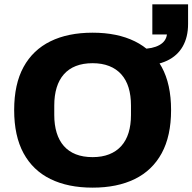

<svg xmlns="http://www.w3.org/2000/svg" viewBox="-20 -849 883 881"><path d="M405 12Q292 12 211.5 -27.5Q131 -67 88 -146Q45 -225 45 -344Q45 -463 88 -541.5Q131 -620 211.5 -659.5Q292 -699 405 -699Q518 -699 598.5 -659.5Q679 -620 722 -541.5Q765 -463 765 -344Q765 -225 722 -146Q679 -67 598.5 -27.5Q518 12 405 12ZM405 -128Q448 -128 481 -141Q514 -154 536.5 -179Q559 -204 570 -240Q581 -276 581 -321V-365Q581 -411 570 -447Q559 -483 536.5 -508Q514 -533 481 -546Q448 -559 405 -559Q361 -559 328 -546Q295 -533 273 -508Q251 -483 240 -447Q229 -411 229 -365V-321Q229 -276 240 -240Q251 -204 273 -179Q295 -154 328 -141Q361 -128 405 -128ZM631 -548V-625Q680 -625 711 -642Q742 -659 746 -691H679V-829H843V-739Q843 -679 818.5 -636Q794 -593 746.5 -570.5Q699 -548 631 -548Z"/></svg>

Font: Archivo SemiBold ExtraBold
Style: Regular
Weight: 800
Version: Version 2.001